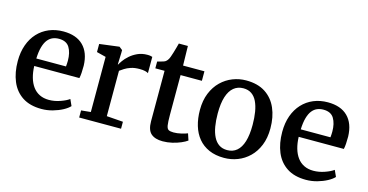

<svg xmlns="http://www.w3.org/2000/svg" viewBox="-74 -1037 2650 1384"><g transform="rotate(15 1251.0 -345.0)"><path d="M283 11Q196.5 11 140.2 -26Q84 -63 56.8 -128.5Q29.5 -194 29.5 -279Q29.5 -346 48.8 -399.8Q68 -453.5 103.2 -491.5Q138.5 -529.5 187 -549.8Q235.5 -570 293.5 -570Q390 -570 442.2 -518Q494.5 -466 497.5 -369.5Q497.5 -338.5 496 -315.5Q494.5 -292.5 490.5 -275H153.5Q155 -228 166 -189.5Q177 -151 197.5 -123.2Q218 -95.5 248.2 -80.8Q278.5 -66 318 -66Q359.5 -66 401.8 -80.8Q444 -95.5 466.5 -112.5L488 -65Q471 -46.5 439 -29.2Q407 -12 366.2 -0.5Q325.5 11 283 11ZM154 -331H375.5Q376.5 -340 377.2 -352Q378 -364 378 -373.5Q378 -434 355 -472.2Q332 -510.5 276 -510.5Q251 -510.5 229.8 -501.8Q208.5 -493 192.2 -472.8Q176 -452.5 166 -417.8Q156 -383 154 -331Z M562.5 0V-53L633.5 -60V-471.5L564.5 -489V-549.5L709.5 -568H712L735.5 -549.5V-530L732.5 -442H735.5Q740 -451.5 754 -471.5Q768 -491.5 791.8 -512.8Q815.5 -534 848 -549Q880.5 -564 921 -564Q935.5 -564 944.2 -562.2Q953 -560.5 958.5 -558.5V-437Q951.5 -442.5 935.2 -446.5Q919 -450.5 893 -450.5Q856 -450.5 829 -441.5Q802 -432.5 783.5 -420.5Q765 -408.5 752.5 -399.5V-61L875 -52V0Z M1187 10Q1130 10 1100 -16.5Q1070 -43 1070 -108V-484.5H1001V-535Q1011.5 -538 1023.5 -541.2Q1035.5 -544.5 1046 -548Q1056.5 -551.5 1062 -556Q1068 -561 1072.2 -566.2Q1076.5 -571.5 1080.2 -578.8Q1084 -586 1087.5 -596Q1092.5 -608.5 1098.2 -628.5Q1104 -648.5 1109.8 -668.5Q1115.5 -688.5 1118.5 -701H1186L1189 -555.5H1348.5V-484.5H1189.5V-188Q1189.5 -134.5 1193.5 -110Q1197.5 -85.5 1210 -78.8Q1222.5 -72 1247 -72Q1274 -72 1303.8 -79Q1333.5 -86 1350 -93L1366.5 -43.5Q1350.5 -31.5 1321.8 -19Q1293 -6.5 1257.8 1.8Q1222.5 10 1187 10Z M1389 -278.5Q1389 -349.5 1411.2 -404Q1433.5 -458.5 1471.5 -495.5Q1509.5 -532.5 1557.5 -551.2Q1605.5 -570 1657.5 -570Q1744 -570 1801 -532.8Q1858 -495.5 1886.2 -430.2Q1914.5 -365 1914.5 -280.5Q1914.5 -208.5 1892.2 -154Q1870 -99.5 1832 -62.8Q1794 -26 1745.8 -7.5Q1697.5 11 1645.5 11Q1581 11 1532.8 -10.2Q1484.5 -31.5 1452.5 -70.2Q1420.5 -109 1404.8 -162Q1389 -215 1389 -278.5ZM1653 -49Q1695 -49 1724.2 -73.5Q1753.5 -98 1768.8 -147.5Q1784 -197 1784 -272Q1784 -324.5 1776.8 -368.2Q1769.5 -412 1754.2 -443.8Q1739 -475.5 1713.8 -492.8Q1688.5 -510 1652.5 -510Q1610.5 -510 1580.8 -485.5Q1551 -461 1535.2 -411.8Q1519.5 -362.5 1519.5 -287Q1519.5 -234 1527 -190.2Q1534.5 -146.5 1550.5 -114.8Q1566.5 -83 1591.8 -66Q1617 -49 1653 -49Z M2256.5 11Q2170 11 2113.8 -26Q2057.5 -63 2030.2 -128.5Q2003 -194 2003 -279Q2003 -346 2022.2 -399.8Q2041.5 -453.5 2076.8 -491.5Q2112 -529.5 2160.5 -549.8Q2209 -570 2267 -570Q2363.5 -570 2415.8 -518Q2468 -466 2471 -369.5Q2471 -338.5 2469.5 -315.5Q2468 -292.5 2464 -275H2127Q2128.5 -228 2139.5 -189.5Q2150.5 -151 2171 -123.2Q2191.5 -95.5 2221.8 -80.8Q2252 -66 2291.5 -66Q2333 -66 2375.2 -80.8Q2417.5 -95.5 2440 -112.5L2461.5 -65Q2444.5 -46.5 2412.5 -29.2Q2380.5 -12 2339.8 -0.5Q2299 11 2256.5 11ZM2127.5 -331H2349Q2350 -340 2350.8 -352Q2351.5 -364 2351.5 -373.5Q2351.5 -434 2328.5 -472.2Q2305.5 -510.5 2249.5 -510.5Q2224.5 -510.5 2203.2 -501.8Q2182 -493 2165.8 -472.8Q2149.5 -452.5 2139.5 -417.8Q2129.5 -383 2127.5 -331Z"/></g></svg>

Font: Merriweather Light 18pt SemiBold
Style: Regular
Weight: 600
Version: Version 2.100